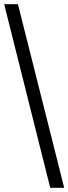

<svg xmlns="http://www.w3.org/2000/svg" viewBox="-20 -780 328 921"><path d="M221 121 0 -760H66L288 121Z"/></svg>

Font: Noto Serif Thai SemiBold
Style: Regular
Weight: 600
Designer: Monotype Design Team
Foundry: Monotype Imaging Inc.
Version: Version 2.001; ttfautohint (v1.8.4.7-5d5b)